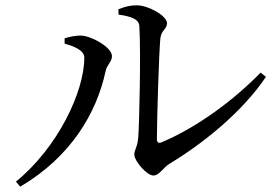

<svg xmlns="http://www.w3.org/2000/svg" viewBox="-20 -712 1040 722"><path d="M425 -677 426 -657C476 -650 503 -639 504 -613C510 -517 504 -252 500 -197C497 -157 485 -150 485 -130C485 -108 531 -52 557 -52C579 -52 594 -82 617 -96C750 -176 894 -295 980 -423L960 -439C861 -337 723 -234 588 -177C577 -172 570 -176 570 -189C570 -264 578 -518 583 -568C587 -600 608 -602 608 -625C608 -652 539 -692 494 -692C471 -692 452 -688 425 -677ZM223 -548C250 -540 297 -526 297 -495C297 -367 197 -157 40 -29L56 -10C246 -122 343 -286 377 -444C382 -469 401 -479 401 -501C401 -534 325 -576 287 -578C263 -579 240 -573 223 -568Z"/></svg>

Font: Noto Serif TC Medium
Style: Regular
Weight: 500
Designer: Ryoko NISHIZUKA 西塚涼子 (kana & ideographs); Frank Grießhammer (Latin, Greek & Cyrillic); Wenlong ZHANG 张文龙 (bopomofo); San
Foundry: Adobe
Version: Version 2.001;hotconv 1.1.0;makeotfexe 2.6.0